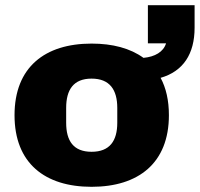

<svg xmlns="http://www.w3.org/2000/svg" viewBox="-20 -708 770 740"><path d="M333 12C513 12 631 -79 631 -264C631 -321 620 -369 599 -408C686 -433 730 -500 730 -601V-688H550V-541H620C610 -508 577 -489 533 -485C482 -522 414 -540 333 -540C153 -540 36 -449 36 -264C36 -79 153 12 333 12ZM333 -123C263 -123 235 -165 235 -235V-292C235 -362 263 -405 333 -405C403 -405 432 -362 432 -292V-235C432 -165 403 -123 333 -123Z"/></svg>

Font: Archivo Black
Style: Regular
Weight: 900
Designer: Hector Gatti
Foundry: Omnibus-Type
Version: Version 2.001